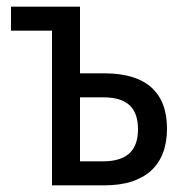

<svg xmlns="http://www.w3.org/2000/svg" viewBox="-20 -556 570 576"><path d="M136 0H294C414 0 481 -59 481 -170C481 -281 416 -336 293 -336H220V-536H13V-464H136ZM220 -72V-264H289C359 -264 394 -235 394 -168C394 -103 359 -72 289 -72Z"/></svg>

Font: Noto Sans Mono Condensed
Style: Regular
Weight: 400
Width: 3
Designer: Monotype Design Team
Foundry: Monotype Imaging Inc.
Version: Version 2.014